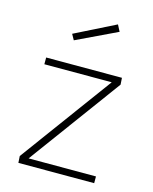

<svg xmlns="http://www.w3.org/2000/svg" viewBox="-111 -806 703 881"><g transform="rotate(15 240.5 -366.0)"><path d="M60 -468V-500H420L422 -468L102 -32H422V0H62L60 -32L380 -468ZM147 -636 339 -732 355 -701 162 -609Z"/></g></svg>

Font: TitilliumMaps29L
Style: 1 wt
Weight: 100
Designer: Campivisivi
Foundry: Accademia di Belle Arti di Urbino and students of MA course of Visual design
Version: Version 001.001